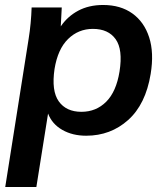

<svg xmlns="http://www.w3.org/2000/svg" viewBox="-20 -535 674 771"><path d="M1 216 95 -379Q100 -410 103 -442Q106 -474 107 -505H228L224 -429Q251 -469 294 -492Q337 -515 394 -515Q464 -515 511.5 -481Q559 -447 579 -385Q599 -323 585 -238Q565 -116 494.5 -53Q424 10 326 10Q271 10 230 -13.5Q189 -37 173 -79L126 216ZM307 -86Q366 -86 406.5 -126.5Q447 -167 460 -248Q474 -336 444.5 -377.5Q415 -419 353 -419Q295 -419 253.5 -378.5Q212 -338 199 -258Q186 -170 216 -128Q246 -86 307 -86Z"/></svg>

Font: Mulish
Style: Bold Italic
Weight: 700
Italic angle: -9°
Designer: Vernon Adams
Foundry: Vernon Adams
Version: Version 3.603; ttfautohint (v1.8.3)